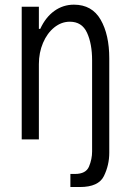

<svg xmlns="http://www.w3.org/2000/svg" viewBox="-20 -583 535 803"><path d="M274.4 144.5H293.5Q339.4 144.5 352.3 113.5Q365.2 82.5 365.2 50.3V-330.6Q365.2 -399.9 344 -446Q322.8 -492.2 272 -492.2Q236.8 -492.2 207 -468.3Q177.2 -444.3 159.9 -403.6Q142.6 -362.8 142.6 -314.9V0H70.8V-554.7H142.6V-462.4H148.4Q170.9 -511.2 207.5 -537.4Q244.1 -563.5 289.1 -563.5Q364.7 -563.5 400.9 -500.7Q437 -438 437 -338.9V56.2Q437 107.4 414.6 153.3Q392.1 199.2 314 199.2H274.4Z"/></svg>

Font: Decalotype Light
Style: Regular
Weight: 300
Designer: Alfredo Marco Pradil
Foundry: Alfredo Marco Pradil
Version: Version 1.0